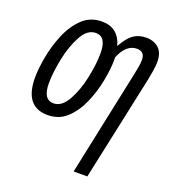

<svg xmlns="http://www.w3.org/2000/svg" viewBox="-141 -654 904 1002"><g transform="rotate(20 310.5 -153.0)"><path d="M382 240H458L583 -344Q588 -370 592.5 -397Q597 -424 597 -445Q597 -498 569.5 -522Q542 -546 501 -546Q459 -546 429.5 -525Q400 -504 372 -453Q346 -546 255 -546Q190 -546 146 -503.5Q102 -461 75.5 -397Q49 -333 37 -266.5Q25 -200 25 -152Q25 10 153 10Q216 10 259.5 -31Q303 -72 330 -135Q357 -198 369.5 -264.5Q382 -331 382 -382V-395Q416 -475 474 -475Q518 -475 518 -428Q518 -408 513 -382.5Q508 -357 503 -333ZM161 -58Q103 -58 103 -148Q103 -208 119 -286Q135 -364 166.5 -421.5Q198 -479 245 -479Q303 -479 303 -388Q303 -326 286.5 -248.5Q270 -171 238 -114.5Q206 -58 161 -58Z"/></g></svg>

Font: Noto Sans UI Condensed
Style: Italic
Weight: 400
Width: 3
Italic angle: -12°
Designer: Monotype Design Team
Foundry: Monotype Imaging Inc.
Version: Version 1.901